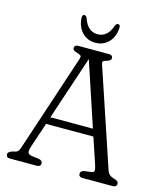

<svg xmlns="http://www.w3.org/2000/svg" viewBox="-126 -968 905 1062"><g transform="rotate(15 326.0 -437.0)"><path d="M208 -19Q208 0 184.5 0H33Q10 0 10 -19Q10 -32 30 -39.5L50.5 -45Q64 -48.5 69.2 -57.5Q74.5 -66.5 81.5 -89L260.5 -629Q266 -644.5 262.2 -650Q258.5 -655.5 243 -660Q214 -667.5 214 -681Q214 -700 238 -700H410Q433.5 -700 433.5 -681Q433.5 -667.5 404.5 -659.5Q392.5 -656.5 389 -651.5Q385.5 -646.5 390 -633L574.5 -82.5Q580.5 -63.5 590.5 -54.8Q600.5 -46 618.5 -41Q633 -37 638 -32Q643 -27 643 -19Q643 0 619.5 0H449Q425.5 0 425.5 -19Q425.5 -35 446.5 -39.5L489.5 -45Q501 -47 502.2 -56.2Q503.5 -65.5 497 -85.5L446.5 -237H175.5L127.5 -94Q120 -70 122.8 -59.5Q125.5 -49 144 -45L187.5 -39.5Q208 -35 208 -19ZM189 -278.5H432.5L311 -644.5ZM321.5 -789.5Q379 -789.5 403 -861.5Q409 -873.5 417.5 -873.5Q431 -873.5 430 -855.5Q428 -805 398.2 -773Q368.5 -741 321.5 -741Q274.5 -741 245 -773Q215.5 -805 213 -855.5Q212.5 -873.5 225.5 -873.5Q234 -873.5 240 -861.5Q264 -789.5 321.5 -789.5Z"/></g></svg>

Font: Fraunces 72pt S100 Light
Style: Regular
Weight: 300
Version: Version 1.000; ttfautohint (v1.8.3)